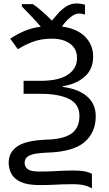

<svg xmlns="http://www.w3.org/2000/svg" viewBox="-20 -873 627 1107"><path d="M420 -853Q437 -853 449.5 -850.5Q462 -848 470 -846V-789Q464 -791 454.5 -793Q445 -795 436 -795Q413 -795 386.5 -774Q360 -753 337 -720Q425 -708 471 -661Q517 -614 517 -547Q517 -474 468.5 -431Q420 -388 342 -376V-372Q432 -360 482 -317Q532 -274 532 -203Q532 -109 467 -53.5Q402 2 253 7Q198 9 170 16.5Q142 24 132 36.5Q122 49 122 66Q122 88 139.5 102Q157 116 206 116Q250 116 281 114.5Q312 113 340.5 111.5Q369 110 402 110Q446 110 471 115.5Q496 121 510 129V214Q500 206 473.5 197.5Q447 189 397 189Q365 189 339 190Q313 191 283 192.5Q253 194 208 194Q139 194 100.5 176.5Q62 159 46 129.5Q30 100 30 65Q30 5 80.5 -29.5Q131 -64 251 -68Q349 -71 393.5 -104Q438 -137 438 -204Q438 -273 378 -302.5Q318 -332 218 -332H116V-407H214Q319 -407 371.5 -442.5Q424 -478 424 -538Q424 -592 384 -621Q344 -650 280 -650Q219 -650 172 -633Q125 -616 83 -589L39 -650Q76 -675 119 -693.5Q162 -712 215 -719Q190 -749 158.5 -781.5Q127 -814 106 -836V-849H170Q194 -833 224 -806.5Q254 -780 279 -754Q298 -777 319 -800Q340 -823 365.5 -838Q391 -853 420 -853Z"/></svg>

Font: Go Noto Current
Style: Regular
Weight: 400
Designer: Monotype Design Team
Foundry: Monotype Imaging Inc.
Version: Version 2.007; ttfautohint (v1.8) -l 8 -r 50 -G 200 -x 14 -D